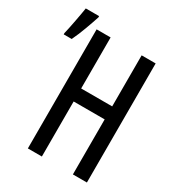

<svg xmlns="http://www.w3.org/2000/svg" viewBox="-221 -889 907 997"><g transform="rotate(30 233.0 -390.0)"><path d="M-34 -614V-606H14C38 -655 62 -724 78 -772V-780H-2C-6 -751 -26 -644 -34 -614ZM101 0H185V-330H371V0H455V-714H371V-408H185V-714H101Z"/></g></svg>

Font: Noto Sans Mono ExtraCondensed
Style: Regular
Weight: 400
Width: 2
Designer: Monotype Design Team
Foundry: Monotype Imaging Inc.
Version: Version 2.014